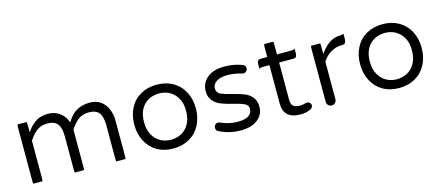

<svg xmlns="http://www.w3.org/2000/svg" viewBox="-45 -1028 3372 1471"><g transform="rotate(-15 1640.5 -292.5)"><path d="M815.9 -13.7Q818.4 -20 818.4 -39.1V-320.3Q818.4 -367.7 800.8 -409.7Q783.7 -450.7 750 -476.1Q715.3 -502 661.1 -502Q545.9 -502 487.3 -405.8L480 -394L475.1 -406.7Q458.5 -448.7 420.7 -475.3Q382.8 -502 332 -502Q277.3 -502 239.7 -480Q202.1 -457.5 172.4 -418L160.2 -400.9V-458Q160.2 -477.1 157.7 -483.4H85.4Q83 -477.1 83 -458V-39.1Q83 -20 85.4 -13.7H157.7Q160.2 -20 160.2 -39.1V-334Q190.4 -381.8 223.6 -406.2Q257.3 -431.6 307.6 -431.6Q362.8 -431.6 387.5 -401.1Q412.1 -370.6 412.1 -302.7V-39.1Q412.1 -20 414.6 -13.7H486.8Q489.3 -20 489.3 -39.1V-334Q519.5 -381.8 552.7 -406.2Q586.4 -431.6 636.7 -431.6Q691.9 -431.6 716.6 -401.1Q741.2 -370.6 741.2 -302.7V-39.1Q741.2 -20 743.7 -13.7Z M1193.4 -65.4Q1147.5 -65.4 1110.4 -85.9Q1073.2 -106.4 1050.8 -146Q1026.4 -185.5 1026.4 -250Q1026.4 -337.4 1076.2 -387.7Q1092.8 -403.8 1113.3 -414.6Q1151.9 -432.6 1193.4 -432.6Q1239.3 -432.6 1276.4 -412.1Q1313.5 -391.6 1335.9 -353Q1360.4 -313.5 1360.4 -251.5Q1360.4 -189.5 1336.9 -147.5Q1313.5 -105 1273.4 -84.5Q1234.9 -65.4 1193.4 -65.4ZM1407.2 -380.9Q1377 -438.5 1320.8 -470.7Q1265.6 -502 1193.4 -502Q1121.1 -502 1065.4 -470.7Q1009.8 -439.5 979.5 -381.3Q949.2 -323.7 949.2 -249.5Q949.2 -175.3 979.5 -117.7Q1010.3 -59.6 1064.9 -27.3Q1120.1 3.9 1192.4 3.9Q1264.6 3.9 1320.3 -27.3Q1376 -58.6 1406.7 -116.7Q1437.5 -174.8 1437.5 -249.3Q1437.5 -323.7 1407.2 -380.9Z M1892.6 -446.3Q1892.6 -456.5 1886.2 -465.8Q1879.9 -474.6 1868.2 -478H1867.7Q1805.2 -502 1728.5 -502Q1632.8 -502 1583 -452.1Q1543.9 -413.1 1543.9 -353.5Q1543.9 -310.1 1567.9 -280.8Q1591.8 -251 1632.3 -235.8Q1674.3 -219.2 1726.1 -208Q1750 -202.1 1773.4 -194.8Q1797.9 -187 1808.1 -181.6Q1836.9 -167.5 1836.9 -141.6Q1836.9 -112.3 1818.8 -93.8Q1791 -66.4 1722.7 -66.4Q1684.6 -66.4 1652.8 -74Q1621.1 -81.5 1586.9 -96.2Q1580.1 -99.6 1572.3 -99.6Q1558.6 -99.6 1549.3 -89.8Q1540 -79.6 1540 -65.4Q1540 -48.8 1553.2 -39.1Q1633.8 3.9 1728.5 3.9Q1824.7 3.9 1875 -46.4Q1911.1 -82.5 1911.1 -134.8Q1911.1 -180.2 1888.2 -210Q1864.7 -240.2 1826.7 -255.4Q1786.1 -270 1733.9 -283.2Q1676.3 -297.4 1647.5 -310.1Q1638.7 -314.5 1631.8 -321.3Q1617.2 -335.9 1617.2 -358.4Q1617.2 -392.6 1650.9 -413.1Q1682.6 -432.6 1735.4 -432.6Q1789.1 -432.6 1848.1 -415L1859.9 -413.1Q1873 -413.1 1882.8 -423.3Q1892.6 -433.6 1892.6 -446.3Z M2069.8 -588.9Q2067.4 -582.5 2067.4 -563.5V-487.3H2011.7Q2001.5 -487.3 1995.6 -481.4Q1986.3 -472.2 1986.3 -448.2V-415Q1998.5 -422.9 2011.7 -422.9H2067.4V-119.1Q2067.4 -60.1 2097.7 -29.8Q2131.3 3.9 2204.1 3.9Q2245.6 3.9 2282.2 -13.2Q2301.8 -23.9 2301.8 -42Q2301.8 -53.7 2293 -62.5Q2284.2 -71.3 2272.5 -71.3Q2266.6 -71.3 2258.8 -69.8Q2256.8 -68.8 2254.4 -68.4Q2234.9 -62.5 2216.1 -62.5Q2197.3 -62.5 2184.6 -65.9Q2168 -69.8 2159.2 -79.1Q2144.5 -93.3 2144.5 -127V-422.9H2260.7Q2271 -422.9 2276.9 -428.7Q2286.1 -438 2286.1 -461.9V-495.1Q2273.9 -487.3 2260.7 -487.3H2144.5V-563.5Q2144.5 -582.5 2142.1 -588.9Z M2413.6 -483.4Q2411.1 -477.1 2411.1 -458V-39.1Q2411.1 -23.4 2422.4 -12.2Q2434.1 -1 2449.2 -1Q2465.3 -1 2476.8 -12.5Q2488.3 -23.9 2488.3 -39.1V-337.9Q2502 -358.9 2518.8 -375.7Q2535.6 -392.6 2557.6 -404.8Q2597.7 -427.7 2645.5 -427.7H2652.3Q2661.1 -427.7 2667 -433.1Q2677.7 -444.3 2677.7 -476.6V-509.8Q2665.5 -502 2652.3 -502H2647.5Q2565.9 -502 2500.5 -415L2488.3 -398.4V-458Q2488.3 -477.1 2485.8 -483.4Z M2984.4 -65.4Q2938.5 -65.4 2901.4 -85.9Q2864.3 -106.4 2841.8 -146Q2817.4 -185.5 2817.4 -250Q2817.4 -337.4 2867.2 -387.7Q2883.8 -403.8 2904.3 -414.6Q2942.9 -432.6 2984.4 -432.6Q3030.3 -432.6 3067.4 -412.1Q3104.5 -391.6 3127 -353Q3151.4 -313.5 3151.4 -251.5Q3151.4 -189.5 3127.9 -147.5Q3104.5 -105 3064.5 -84.5Q3025.9 -65.4 2984.4 -65.4ZM3198.2 -380.9Q3168 -438.5 3111.8 -470.7Q3056.6 -502 2984.4 -502Q2912.1 -502 2856.4 -470.7Q2800.8 -439.5 2770.5 -381.3Q2740.2 -323.7 2740.2 -249.5Q2740.2 -175.3 2770.5 -117.7Q2801.3 -59.6 2856 -27.3Q2911.1 3.9 2983.4 3.9Q3055.7 3.9 3111.3 -27.3Q3167 -58.6 3197.8 -116.7Q3228.5 -174.8 3228.5 -249.3Q3228.5 -323.7 3198.2 -380.9Z"/></g></svg>

Font: YuPearl-Light
Style: Light
Weight: 300
Designer: Max Yao
Foundry: Max-Everyday
Version: Version 1.011; ttfautohint (v1.8.3)